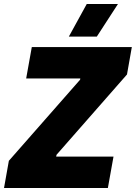

<svg xmlns="http://www.w3.org/2000/svg" viewBox="-45 -934 675 954"><path d="M-25 0H491L519 -156H234L236 -165L586 -564L610 -700H113L85 -544H354L353 -538L-1 -135ZM541 -914H386L297 -752H436Z"/></svg>

Font: Fixel Text 20240404 ExtraBold
Style: Italic
Weight: 800
Width: 4
Italic angle: -10°
Designer: AlfaBravo + MacPaw
Foundry: Kyrylo Tkachov, Marchela Mozhyna, Serhii Makarenko, Maria Weinstein, Zakhar Kryvoshyya
Version: Version 1.211;Glyphs 3.2 (3225)